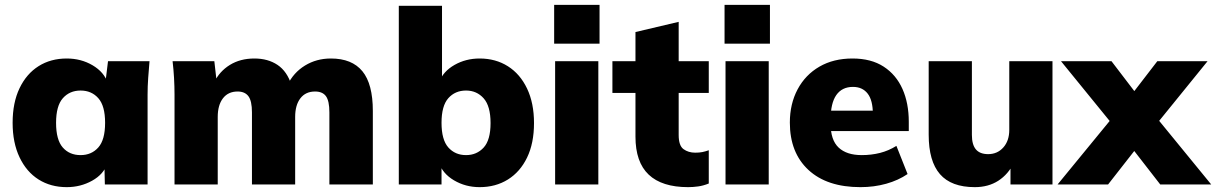

<svg xmlns="http://www.w3.org/2000/svg" viewBox="-20 -760 5010 791"><path d="M255 11Q189 11 139 -20.5Q89 -52 60.5 -112Q32 -172 32 -254Q32 -337 60.5 -396.5Q89 -456 139 -487.5Q189 -519 255 -519Q314 -519 361.5 -491Q409 -463 424 -418H414L425 -508H596Q593 -474 590.5 -439Q588 -404 588 -370V0H412L410 -86H422Q407 -42 359.5 -15.5Q312 11 255 11ZM312 -121Q357 -121 385 -152.5Q413 -184 413 -254Q413 -324 385 -355.5Q357 -387 312 -387Q267 -387 239 -355.5Q211 -324 211 -254Q211 -184 238.5 -152.5Q266 -121 312 -121Z M699 0V-370Q699 -404 697 -439Q695 -474 691 -508H863L873 -420H862Q884 -466 927 -492.5Q970 -519 1028 -519Q1084 -519 1123.5 -492.5Q1163 -466 1181 -409H1164Q1189 -461 1236.5 -490Q1284 -519 1343 -519Q1430 -519 1473 -466.5Q1516 -414 1516 -303V0H1337V-297Q1337 -344 1323 -363.5Q1309 -383 1278 -383Q1239 -383 1217.5 -355Q1196 -327 1196 -278V0H1018V-297Q1018 -344 1003.5 -363.5Q989 -383 959 -383Q920 -383 898.5 -355Q877 -327 877 -278V0Z M1956 11Q1898 11 1850.5 -17Q1803 -45 1788 -91H1799V0H1623V-736H1801V-422H1789Q1806 -466 1852.5 -492.5Q1899 -519 1956 -519Q2022 -519 2072.5 -487Q2123 -455 2151.5 -395Q2180 -335 2180 -253Q2180 -170 2151.5 -111Q2123 -52 2072.5 -20.5Q2022 11 1956 11ZM1900 -121Q1944 -121 1972.5 -152Q2001 -183 2001 -253Q2001 -323 1972.5 -355Q1944 -387 1900 -387Q1855 -387 1827 -355.5Q1799 -324 1799 -254Q1799 -184 1827 -152.5Q1855 -121 1900 -121Z M2267 0V-508H2445V0ZM2263 -580V-740H2450V-580Z M2815 11Q2707 11 2652.5 -40.5Q2598 -92 2598 -197V-377H2503V-508H2598V-628L2776 -670V-508H2900V-377H2776V-204Q2776 -160 2796 -145.5Q2816 -131 2844 -131Q2861 -131 2873.5 -133.5Q2886 -136 2900 -141V-4Q2878 5 2856.5 8Q2835 11 2815 11Z M2969 0V-508H3147V0ZM2965 -580V-740H3152V-580Z M3525 11Q3387 11 3310.5 -60Q3234 -131 3234 -255Q3234 -332 3266 -392Q3298 -452 3356 -485.5Q3414 -519 3492 -519Q3569 -519 3620.5 -485.5Q3672 -452 3698 -393.5Q3724 -335 3724 -258V-220H3383V-304H3593L3576 -290Q3576 -347 3554.5 -374.5Q3533 -402 3494 -402Q3449 -402 3425.5 -368.5Q3402 -335 3402 -268V-250Q3402 -183 3435 -152Q3468 -121 3530 -121Q3570 -121 3605.5 -130Q3641 -139 3673 -159L3719 -43Q3681 -17 3631 -3Q3581 11 3525 11Z M3996 11Q3899 11 3852.5 -42.5Q3806 -96 3806 -205V-508H3984V-204Q3984 -164 4000.5 -144.5Q4017 -125 4051 -125Q4089 -125 4113.5 -152.5Q4138 -180 4138 -225V-508H4316V0H4143V-91H4158Q4134 -42 4093 -15.5Q4052 11 3996 11Z M4337 0 4583 -300V-223L4351 -508H4559L4685 -343H4621L4748 -508H4955L4723 -222V-302L4970 0H4760L4621 -179H4685L4545 0Z"/></svg>

Font: Mulish ExtraLight Black
Style: Regular
Weight: 900
Version: Version 3.603